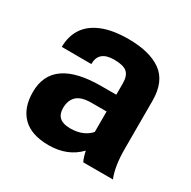

<svg xmlns="http://www.w3.org/2000/svg" viewBox="-128 -663 794 798"><g transform="rotate(30 268.5 -264.0)"><path d="M202 10.5Q118.5 10.5 76.8 -31.2Q35 -73 35 -148.5Q35 -312 269 -312H341V-366Q341 -403 323.2 -418.5Q305.5 -434 261 -434Q187.5 -434 187.5 -371.5V-370.5L45.5 -371Q45.5 -421.5 69.8 -459Q94 -496.5 144 -517.2Q194 -538 270.5 -538Q372.5 -538 428.2 -497.8Q484 -457.5 484 -365V-135Q484 -51.5 505 0H362.5Q353 -20.5 347.5 -47.5Q292 10.5 202 10.5ZM244.5 -95Q278.5 -95 302.8 -105.8Q327 -116.5 341 -133.5V-231.5H269Q220 -231.5 198.5 -211.2Q177 -191 177 -153.5Q177 -95.5 242.5 -95Z"/></g></svg>

Font: Roberto Sans
Style: Bold
Weight: 700
Designer: Google (font) & Cristiano Sobral (main changes)
Version: Version 1.000;October 12, 2021;FontCreator 14.0.0.2814 64-bi